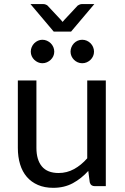

<svg xmlns="http://www.w3.org/2000/svg" viewBox="-20 -892 598 920"><path d="M487 -506.5V0H434Q415 0 410 -18.5L403 -73Q370 -36.5 329 -14.2Q288 8 235 8Q193.5 8 161.8 -5.8Q130 -19.5 108.5 -44.5Q87 -69.5 76.2 -105Q65.5 -140.5 65.5 -183.5V-506.5H154.5V-183.5Q154.5 -126 180.8 -94.5Q207 -63 261 -63Q300.5 -63 334.8 -81.8Q369 -100.5 398 -133.5V-506.5ZM183 -701.5Q194.5 -701.5 204.8 -697Q215 -692.5 223 -684.8Q231 -677 235.5 -666.5Q240 -656 240 -644.5Q240 -633 235.5 -623Q231 -613 223 -605.5Q215 -598 204.8 -593.5Q194.5 -589 183 -589Q172 -589 162 -593.5Q152 -598 144.2 -605.5Q136.5 -613 132 -623Q127.5 -633 127.5 -644.5Q127.5 -656 132 -666.5Q136.5 -677 144.2 -684.8Q152 -692.5 162 -697Q172 -701.5 183 -701.5ZM320.5 -740.5H237.5L126 -872.5H187.5Q193.5 -872.5 199 -870.2Q204.5 -868 207.5 -865.5L271.5 -797Q275.5 -793 280 -787Q284.5 -793 288.5 -797L352.5 -865.5Q356 -868 361.5 -870.2Q367 -872.5 372.5 -872.5H432ZM374 -701.5Q385.5 -701.5 395.8 -697Q406 -692.5 413.8 -684.8Q421.5 -677 426 -666.5Q430.5 -656 430.5 -644.5Q430.5 -633 426 -623Q421.5 -613 413.8 -605.5Q406 -598 395.8 -593.5Q385.5 -589 374 -589Q362.5 -589 352.2 -593.5Q342 -598 334.5 -605.5Q327 -613 322.5 -623Q318 -633 318 -644.5Q318 -656 322.5 -666.5Q327 -677 334.5 -684.8Q342 -692.5 352.2 -697Q362.5 -701.5 374 -701.5Z"/></svg>

Font: Lato 2
Style: Regular
Weight: 400
Designer: Lukasz Dziedzic with Adam Twardoch and Botio Nikoltchev
Foundry: tyPoland Lukasz Dziedzic
Version: Version 2.015; 2015-08-06; http://www.latofonts.com/